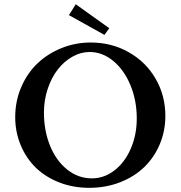

<svg xmlns="http://www.w3.org/2000/svg" viewBox="-20 -878 857 911"><path d="M475.6 -712.4 307.1 -806.2 339.4 -857.9 498.5 -744.1ZM403.3 13.2Q327.1 13.2 261.7 -12.2Q196.3 -37.6 150.4 -82Q104.5 -126.5 78.4 -188.7Q52.2 -251 52.2 -322.3Q52.2 -398.4 80.8 -464.8Q109.4 -531.2 158 -577.4Q206.5 -623.5 272.2 -649.9Q337.9 -676.3 410.6 -676.3Q509.3 -676.3 590.6 -630.4Q671.9 -584.5 718.3 -504.6Q764.6 -424.8 764.6 -327.6Q764.6 -256.8 738.3 -194.1Q711.9 -131.3 665 -85.7Q618.2 -40 550.3 -13.4Q482.4 13.2 403.3 13.2ZM416 -31.7Q474.1 -31.7 523.2 -69.6Q572.3 -107.4 600.6 -172.9Q628.9 -238.3 628.9 -315.9Q628.9 -401.4 598.9 -473.9Q568.8 -546.4 517.3 -588.9Q465.8 -631.3 405.3 -631.3Q363.3 -631.3 323.7 -609.1Q284.2 -586.9 254.4 -548.8Q224.6 -510.7 206.5 -457Q188.5 -403.3 188.5 -344.2Q188.5 -258.3 217.3 -187Q246.1 -115.7 298.6 -73.7Q351.1 -31.7 416 -31.7Z"/></svg>

Font: Elstob 6pt Medium
Style: Regular
Weight: 500
Designer: Peter S. Baker
Version: Version 1.015